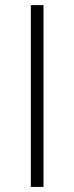

<svg xmlns="http://www.w3.org/2000/svg" viewBox="-20 -734 292 754"><path d="M101.1 0V-713.9H150.9V0Z"/></svg>

Font: Open Sans Light
Style: Regular
Weight: 300
Foundry: Ascender Corporation
Version: Version 1.10